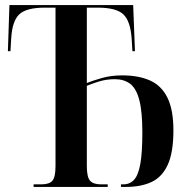

<svg xmlns="http://www.w3.org/2000/svg" viewBox="-20 -734 738 754"><path d="M112 0V-10H142Q174 -10 186 -24.5Q198 -39 198 -82V-704H156Q84 -704 56 -678Q28 -652 24 -583L21 -533H11L17 -714H503L510 -533H500L497 -583Q492 -652 464 -678Q436 -704 364 -704H321V-408Q343 -417 379.5 -427.5Q416 -438 460 -438Q524 -438 569 -418Q614 -398 637.5 -350.5Q661 -303 661 -222Q661 -136 639 -87.5Q617 -39 575.5 -19.5Q534 0 476 0H455V-10H464Q490 -10 506.5 -28Q523 -46 531 -90Q539 -134 539 -214Q539 -296 527 -341.5Q515 -387 491 -405Q467 -423 431 -423Q397 -423 367 -413.5Q337 -404 321 -397V-82Q321 -39 333.5 -24.5Q346 -10 377 -10H403V0Z"/></svg>

Font: Noto Serif Display Condensed SemiBold
Style: Regular
Weight: 600
Width: 3
Designer: Monotype Design Team
Foundry: Monotype Imaging Inc.
Version: Version 2.009